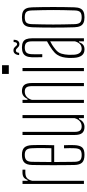

<svg xmlns="http://www.w3.org/2000/svg" viewBox="495 -1335 846 1876"><g transform="rotate(-90 918.0 -397.0)"><path d="M59 0V-600H89.5V-550.5H98Q108 -578.5 125.2 -589.5Q142.5 -600.5 172 -600.5Q178.5 -600.5 185.5 -600.2Q192.5 -600 198.5 -600V-572.5H172Q136.5 -572.5 117.8 -557.8Q99 -543 89.5 -506.5V0Z M343.5 5.5Q290.5 5.5 268 -17.2Q245.5 -40 244 -92Q243 -142.5 242.5 -194.5Q242 -246.5 242 -299.2Q242 -352 242.5 -404.2Q243 -456.5 244 -507Q245.5 -560 268.8 -582.8Q292 -605.5 343.5 -605.5Q392 -605.5 413.8 -582.8Q435.5 -560 438 -508Q438.5 -490.5 439 -459.8Q439.5 -429 439.2 -386.2Q439 -343.5 437 -290.5H273Q273 -245.5 273.8 -197.2Q274.5 -149 275 -90.5Q276 -50.5 291.2 -36.2Q306.5 -22 341.5 -22Q376.5 -22 391.2 -36.2Q406 -50.5 407.5 -90.5Q408.5 -112 408.5 -137.5Q408.5 -163 407 -194.5H437Q438.5 -164.5 438.8 -139Q439 -113.5 438 -92Q435.5 -40 415.5 -17.2Q395.5 5.5 343.5 5.5ZM273 -318H408Q409 -359.5 409.2 -396.5Q409.5 -433.5 409 -462.8Q408.5 -492 407.5 -509Q406 -546.5 391.2 -562.2Q376.5 -578 343.5 -578Q307.5 -578 291.8 -562.2Q276 -546.5 275 -509Q274.5 -454 273.8 -408Q273 -362 273 -318Z M616 5.5Q575.5 5.5 556.2 -17.2Q537 -40 537 -92V-600H567.5V-91Q567.5 -54 580.2 -38Q593 -22 621 -22Q649.5 -22 670.8 -39.8Q692 -57.5 701.5 -90.5V-600H732V0H701.5V-48.5H692.5Q682 -22.5 662.2 -8.5Q642.5 5.5 616 5.5Z M850 0V-600H880.5V-551.5H890Q901 -577.5 920 -591.5Q939 -605.5 966.5 -605.5Q1007 -605.5 1025.8 -583Q1044.5 -560.5 1045 -508V0H1014.5V-509Q1014 -546.5 1001.8 -562.2Q989.5 -578 961 -578Q932.5 -578 911.5 -560.5Q890.5 -543 880.5 -509.5V0Z M1133.5 -734V-800H1219V-734ZM1161 0V-600H1191.5V0Z M1374 5.5Q1333.5 5.5 1313.8 -21Q1294 -47.5 1291 -94Q1290.5 -108.5 1290 -121.5Q1289.5 -134.5 1290 -148Q1291.5 -180.5 1298.2 -208.8Q1305 -237 1321.2 -261.5Q1337.5 -286 1368 -308Q1386.5 -321.5 1408.2 -335.2Q1430 -349 1452 -360.5V-509Q1452 -546 1438 -562Q1424 -578 1390 -578Q1360.5 -578 1344.2 -563.8Q1328 -549.5 1326.5 -509Q1326 -495.5 1325.8 -478.2Q1325.5 -461 1325.8 -442.5Q1326 -424 1326.5 -407H1297.5Q1297 -432 1296.5 -459.2Q1296 -486.5 1296.5 -508Q1297.5 -542.5 1307.8 -564Q1318 -585.5 1338.8 -595.5Q1359.5 -605.5 1392 -605.5Q1425.5 -605.5 1445.2 -595Q1465 -584.5 1473.5 -562.8Q1482 -541 1482 -506V0H1452V-48.5H1444.5Q1436.5 -24.5 1420.2 -9.5Q1404 5.5 1374 5.5ZM1378.5 -22Q1406.5 -22 1424.5 -38.2Q1442.5 -54.5 1452 -87V-329.5Q1435 -321 1416.5 -309.5Q1398 -298 1371 -276Q1341 -251 1331.5 -218.8Q1322 -186.5 1320.5 -148Q1320.5 -139.5 1320.8 -124.8Q1321 -110 1321.5 -95Q1324 -60 1339.2 -41Q1354.5 -22 1378.5 -22ZM1445 -687H1467Q1468 -660 1456.8 -645.2Q1445.5 -630.5 1426.5 -630.5Q1412 -630.5 1403.8 -635.8Q1395.5 -641 1389.8 -647.8Q1384 -654.5 1377.8 -659.8Q1371.5 -665 1361.5 -665Q1352.5 -665 1346.8 -656.8Q1341 -648.5 1339.5 -633H1317.5Q1320 -660 1331.8 -674.2Q1343.5 -688.5 1363.5 -688.5Q1378.5 -688.5 1386.5 -683Q1394.5 -677.5 1400 -670.8Q1405.5 -664 1411 -658.5Q1416.5 -653 1426 -653Q1434 -653 1439.8 -661.8Q1445.5 -670.5 1445 -687Z M1687.5 5.5Q1652.5 5.5 1631.5 -4.8Q1610.5 -15 1600.8 -36.8Q1591 -58.5 1589.5 -93.5Q1588 -144 1587.2 -195.8Q1586.5 -247.5 1586.5 -299.5Q1586.5 -351.5 1587.2 -403.2Q1588 -455 1589.5 -505.5Q1591 -541.5 1600.8 -563.2Q1610.5 -585 1631.5 -595.2Q1652.5 -605.5 1687.5 -605.5Q1722.5 -605.5 1743.2 -595.2Q1764 -585 1773.8 -563.2Q1783.5 -541.5 1784.5 -505.5Q1786 -455 1786.8 -403.2Q1787.5 -351.5 1787.5 -299.8Q1787.5 -248 1786.8 -196.2Q1786 -144.5 1784.5 -93.5Q1783.5 -58.5 1773.8 -36.8Q1764 -15 1743.2 -4.8Q1722.5 5.5 1687.5 5.5ZM1687.5 -22Q1722.5 -22 1737.8 -36.5Q1753 -51 1754 -90.5Q1756 -151.5 1757 -202Q1758 -252.5 1758 -299.8Q1758 -347 1757 -397.2Q1756 -447.5 1754 -508.5Q1753 -549 1738.2 -563.5Q1723.5 -578 1687.5 -578Q1651 -578 1636.2 -563.5Q1621.5 -549 1620 -508.5Q1618.5 -447.5 1617.5 -397.2Q1616.5 -347 1616.5 -299.8Q1616.5 -252.5 1617.5 -202Q1618.5 -151.5 1620 -90.5Q1621.5 -51 1636.8 -36.5Q1652 -22 1687.5 -22Z"/></g></svg>

Font: Big Shoulders Display ExtraLight
Style: Regular
Weight: 250
Designer: Patric King
Foundry: XO Type Co
Version: Version 2.002